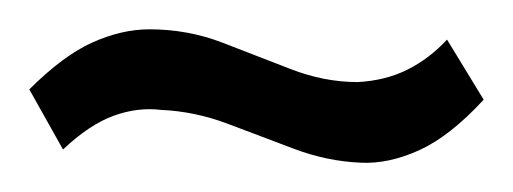

<svg xmlns="http://www.w3.org/2000/svg" viewBox="-41 -374 350 131"><path d="M289 -306 264 -347Q252 -334 237 -326.5Q222 -319 203 -318Q180 -318 157 -327Q134 -336 110.5 -345Q87 -354 61 -354Q42 -354 22 -345Q2 -336 -21 -313L2 -272Q20 -289 36.5 -295Q53 -301 69 -299Q92 -298 114.5 -289.5Q137 -281 159.5 -272.5Q182 -264 205 -263Q224 -262 245 -271.5Q266 -281 289 -306Z"/></svg>

Font: Advent Pro
Style: Regular
Weight: 400
Designer: VivaRado, Andreas Kalpakidis
Foundry: VivaRado, Andreas Kalpakidis
Version: Version 3.000